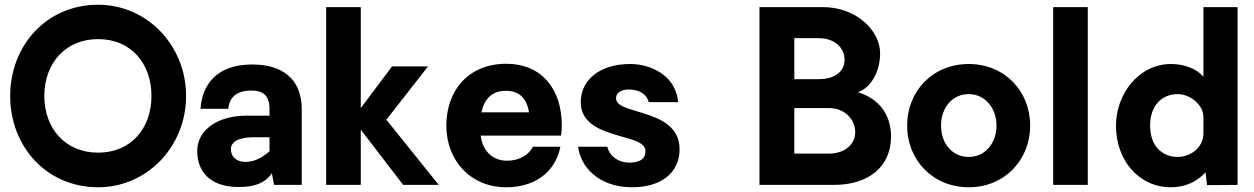

<svg xmlns="http://www.w3.org/2000/svg" viewBox="-20 -780 5291 810"><path d="M394 10C601 10 765 -162 765 -375C765 -588 601 -760 394 -760C176 -760 23 -588 23 -375C23 -162 176 10 394 10ZM394 -136C254 -136 167 -240 167 -375C167 -511 254 -615 394 -615C534 -615 619 -511 619 -375C619 -240 534 -136 394 -136Z M964 8C1034 13 1094 0 1127 -49L1136 0H1253V-318C1253 -451 1167 -508 1044 -508C890 -508 832 -418 826 -321H943C949 -382 994 -398 1040 -398C1090 -398 1117 -377 1117 -319V-292H1018C905 -292 812 -236 812 -143C812 -49 874 2 964 8ZM1015 -97C979 -97 954 -118 954 -151C954 -185 994 -201 1049 -201H1117V-142C1090 -118 1057 -97 1015 -97Z M1356 0H1502V-233L1681 0H1831L1610 -275L1786 -500H1634L1502 -324V-750H1356Z M2350 -251C2350 -409 2261 -511 2116 -511C1956 -511 1863 -398 1863 -250C1863 -101 1967 10 2115 10C2252 10 2327 -69 2344 -161H2228C2204 -115 2156 -102 2119 -102C2059 -102 2016 -142 2008 -208H2347C2349 -223 2350 -237 2350 -251ZM2114 -397C2172 -397 2202 -364 2212 -306H2011C2023 -361 2054 -397 2114 -397Z M2647 10C2769 10 2847 -51 2847 -150C2847 -248 2763 -281 2688 -304C2629 -323 2579 -332 2579 -366C2579 -391 2605 -405 2643 -402C2684 -399 2709 -379 2717 -349H2841C2831 -461 2727 -510 2639 -510C2513 -510 2430 -445 2430 -349C2430 -255 2522 -227 2599 -205C2655 -189 2703 -177 2703 -143C2703 -115 2689 -97 2642 -94C2599 -91 2553 -115 2542 -161H2419C2428 -80 2502 10 2647 10Z M3599 -391C3649 -407 3693 -471 3693 -556C3693 -649 3595 -750 3451 -750H3184V0H3499C3642 0 3739 -75 3739 -204C3739 -303 3682 -366 3599 -391ZM3543 -528C3543 -479 3503 -446 3433 -446H3331V-619H3433C3503 -619 3543 -577 3543 -528ZM3477 -132H3331V-324H3477C3548 -324 3588 -272 3588 -223C3588 -174 3548 -132 3477 -132Z M4067 10C4218 10 4326 -105 4326 -250C4326 -396 4218 -510 4067 -510C3915 -510 3807 -396 3807 -250C3807 -105 3915 10 4067 10ZM4067 -118C3996 -118 3950 -176 3950 -250C3950 -324 3996 -383 4067 -383C4136 -383 4184 -324 4184 -250C4184 -176 4136 -118 4067 -118Z M4423 0H4569V-750H4423Z M4920 -510C4784 -510 4688 -383 4688 -250C4688 -104 4784 10 4920 10C4980 10 5029 -13 5066 -53L5072 1L5201 0V-750H5057V-456C5029 -490 4976 -510 4920 -510ZM4949 -118C4879 -118 4832 -168 4832 -250C4832 -332 4879 -383 4949 -383C4998 -383 5057 -340 5057 -286V-219C5057 -153 4998 -118 4949 -118Z"/></svg>

Font: Oakes Bold
Style: Regular
Weight: 700
Designer: Samuel Oakes
Foundry: Samuel Oakes
Version: Version 1.003;PS 001.003;hotconv 1.0.88;makeotf.lib2.5.64775